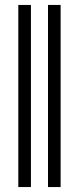

<svg xmlns="http://www.w3.org/2000/svg" viewBox="-20 -756 320 776"><path d="M225 0V-736H174V0ZM105 0V-736H54V0Z"/></svg>

Font: STIXGeneral
Style: Regular
Weight: 400
Designer: MicroPress Inc., with final additions and corrections provided by Coen Hoffman, Elsevier (retired)
Version: Version 1.1.0